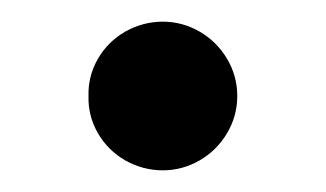

<svg xmlns="http://www.w3.org/2000/svg" viewBox="-20 -152 304 179"><path d="M62.5 -62.5Q62 -81.1 71.3 -97.2Q80.6 -113.3 96.9 -122.6Q113.3 -131.8 131.8 -131.8Q149.9 -131.8 166 -122.6Q182.1 -113.3 191.7 -97.2Q201.2 -81.1 201.2 -62.5Q201.2 -43.9 191.7 -27.8Q182.1 -11.7 166 -2.4Q149.9 6.8 131.8 6.8Q113.3 6.8 96.9 -2.4Q80.6 -11.7 71.3 -27.8Q62 -43.9 62.5 -62.5Z"/></svg>

Font: Pretendard Medium
Style: Regular
Weight: 500
Designer: Base glyphs from Inter by Rasmus Andersson; Hangeul glyphs from Noto Sans CJK(Source Han Sans) by Jang Soo-young and Kan
Foundry: Kil Hyung-jin
Version: Version 1.309